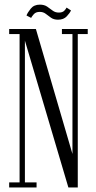

<svg xmlns="http://www.w3.org/2000/svg" viewBox="-20 -828 426 848"><path d="M20.5 0V-22.5H66.5V-677.5H20.5V-700H138.5L300 -148V-677.5H253.5V-700H367.5V-677.5H323.5V0H282L90 -648.5V-22.5H141.5V0ZM236.5 -741Q217.5 -741 205.2 -749.8Q193 -758.5 182 -767Q171 -775.5 155.5 -775.5Q138 -775.5 129 -765Q120 -754.5 117.5 -749L97 -759.5Q101.5 -772 115.8 -789.8Q130 -807.5 156 -807.5Q175.5 -807.5 188.2 -798.8Q201 -790 212.5 -781.2Q224 -772.5 239.5 -772.5Q256 -772.5 263.8 -780.5Q271.5 -788.5 274 -794.5L293.5 -782Q289 -771 275 -756Q261 -741 236.5 -741Z"/></svg>

Font: Imbue 50pt Light
Style: Regular
Weight: 300
Designer: Tyler Finck
Foundry: Etcetera Type Company
Version: Version 1.102; ttfautohint (v1.8.3)